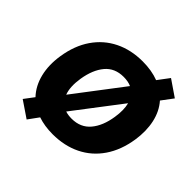

<svg xmlns="http://www.w3.org/2000/svg" viewBox="-204 -959 1211 1211"><g transform="rotate(45 402.0 -353.5)"><path d="M65 -371Q82 -481 135 -558Q188 -635 270 -675.5Q352 -716 456 -716Q536 -716 599 -692L656 -768L764 -694L707 -618Q752 -567 768 -494Q784 -421 771 -335Q754 -225 701 -147.5Q648 -70 565.5 -29.5Q483 11 378 11Q307 11 248 -9L197 61L88 -13L137 -78Q88 -130 69.5 -205.5Q51 -281 65 -371ZM256 -361Q243 -279 263 -226L509 -549Q480 -562 440 -562Q361 -562 316 -508Q271 -454 256 -361ZM579 -345Q590 -415 577 -464L338 -151Q363 -143 394 -143Q473 -143 519 -197.5Q565 -252 579 -345Z"/></g></svg>

Font: Mulish Black
Style: Italic
Weight: 900
Italic angle: -9°
Designer: Vernon Adams
Foundry: Vernon Adams
Version: Version 3.603; ttfautohint (v1.8.3)